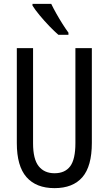

<svg xmlns="http://www.w3.org/2000/svg" viewBox="-20 -963 562 993"><path d="M455 -224Q455 -103 406 -46.5Q357 10 262 10Q167 10 117 -47Q67 -104 67 -223V-714H151V-222Q151 -140 180 -103.5Q209 -67 262 -67Q316 -67 343 -103Q370 -139 370 -223V-714H455ZM245 -943Q256 -920 271.5 -892.5Q287 -865 303.5 -839Q320 -813 334 -794V-783H282Q262 -800 235.5 -827.5Q209 -855 185 -884Q161 -913 148 -934V-943Z"/></svg>

Font: Noto Sans Thai ExtCond
Style: Regular
Weight: 400
Width: 2
Designer: Monotype Design Team
Foundry: Monotype Imaging Inc.
Version: Version 2.002; ttfautohint (v1.8.4.7-5d5b)